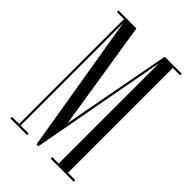

<svg xmlns="http://www.w3.org/2000/svg" viewBox="-208 -790 880 880"><g transform="rotate(45 232.0 -350.0)"><path d="M27.5 0V-10H73.5V-690H27.5V-700H144L228 -170.5L327.5 -700H437.5V-690H390V-10H437.5V0H288V-10H330V-661L208 0H196L83.5 -675V-10H135V0Z"/></g></svg>

Font: Imbue 100pt Light
Style: Regular
Weight: 300
Designer: Tyler Finck
Foundry: Etcetera Type Company
Version: Version 1.102; ttfautohint (v1.8.3)